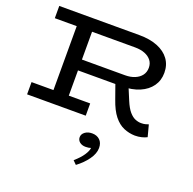

<svg xmlns="http://www.w3.org/2000/svg" viewBox="-173 -862 1409 1400"><g transform="rotate(20 531.5 -162.0)"><path d="M300 -291V-375H674Q717 -375 749.5 -388.5Q782 -402 800.5 -426.5Q819 -451 819 -485Q819 -518 801 -541.5Q783 -565 750.5 -578Q718 -591 674 -591H51V-686H672Q755 -686 814.5 -662Q874 -638 906 -594Q938 -550 938 -489Q938 -430 906.5 -385.5Q875 -341 817 -316Q759 -291 678 -291ZM51 0V-95H506V0ZM221 -53V-631H340V-53ZM891 14Q846 13 804.5 -4.5Q763 -22 728.5 -65Q694 -108 668 -184L626 -302L723 -315L766 -212Q788 -159 811 -132.5Q834 -106 857.5 -96.5Q881 -87 903 -87Q923 -87 936 -90.5Q949 -94 960 -98L984 -7Q967 2 943 8Q919 14 891 14ZM678 188Q678 232 645 278Q612 324 561 362L534 335Q577 298 599 264.5Q621 231 623 208Q615 211 604.5 212.5Q594 214 582 214Q554 214 536 199.5Q518 185 518 162Q518 138 540 121.5Q562 105 595 105Q632 105 655 127Q678 149 678 188Z"/></g></svg>

Font: BioRhyme SemiExpanded Medium
Style: Regular
Weight: 500
Width: 6
Designer: Aoife Mooney
Foundry: Aoife Mooney Type
Version: Version 1.600;gftools[0.9.33]